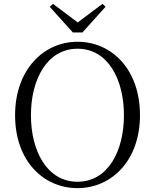

<svg xmlns="http://www.w3.org/2000/svg" viewBox="-20 -958 802 993"><path d="M381 15C557 15 704 -128 704 -362C704 -600 557 -742 381 -742C205 -742 58 -597 58 -362C58 -125 205 15 381 15ZM381 -18C224 -18 140 -176 140 -362C140 -548 224 -706 381 -706C538 -706 621 -548 621 -362C621 -176 538 -18 381 -18ZM254 -938 237 -923 357 -790H406L526 -923L510 -938L382 -842Z"/></svg>

Font: Noto Serif HK Light
Style: Regular
Weight: 300
Designer: Ryoko NISHIZUKA 西塚涼子 (kana & ideographs); Frank Grießhammer (Latin, Greek & Cyrillic); Wenlong ZHANG 张文龙 (bopomofo); San
Foundry: Adobe
Version: Version 2.001;hotconv 1.1.0;makeotfexe 2.6.0